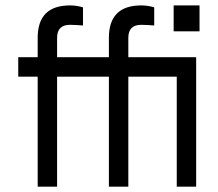

<svg xmlns="http://www.w3.org/2000/svg" viewBox="-20 -704 821 724"><path d="M646.5 0V-415H463.9V0H390.6V-415H195.3V0H122.1V-415H48.8V-488.3H122.1V-561.5Q122.1 -683.6 244.1 -683.6Q268.6 -683.6 293 -676.3V-607.9Q280.8 -608.9 268.6 -609.6Q256.3 -610.4 244.1 -610.4Q195.3 -610.4 195.3 -561.5V-488.3H390.6V-561.5Q390.6 -683.6 512.7 -683.6Q537.1 -683.6 561.5 -676.3V-607.9Q549.3 -608.9 537.1 -609.6Q524.9 -610.4 512.7 -610.4Q463.9 -610.4 463.9 -561.5V-488.3H719.7V0ZM732.4 -683.6V-585.9H634.8V-683.6Z"/></svg>

Font: Sanitrixie
Style: Regular
Weight: 400
Designer: Jayvee D. Enaguas (Grand Chaos)
Version: Version 1.1 - 6/9/2013